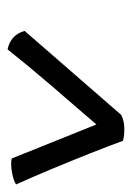

<svg xmlns="http://www.w3.org/2000/svg" viewBox="61 -800 356 519"><g transform="rotate(90 239.5 -541.0)"><path d="M291 -690Q306 -698 326 -698.5Q346 -699 361 -695Q376 -654 396.5 -602.5Q417 -551 438.5 -499.5Q460 -448 479 -406Q469 -399 447 -395Q425 -391 409 -394L317 -623Q264 -562 210 -499Q156 -436 114 -383Q75 -391 64 -429Z"/></g></svg>

Font: Vollkorn ExtraBold
Style: Italic
Weight: 800
Italic angle: -11°
Designer: Friedrich Althausen
Foundry: Friedrich Althausen
Version: Version 5.000; ttfautohint (v1.8.3)